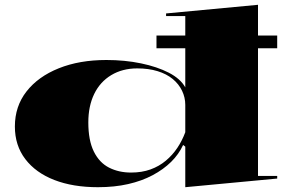

<svg xmlns="http://www.w3.org/2000/svg" viewBox="-20 -765 1211 800"><path d="M632 -617H1135V-564H632ZM1055 -745V-32H1135V-21L752 15V-154L743 -161Q725 -122 693 -90.5Q661 -59 616 -35Q571 -11 514 2Q457 15 388 15Q284 15 206.5 -15Q129 -45 85.5 -102Q42 -159 42 -238Q42 -322 90.5 -384Q139 -446 225 -480.5Q311 -515 423 -515Q500 -515 567.5 -501Q635 -487 683.5 -462Q732 -437 752 -401V-698H672V-709ZM552 -480Q490 -480 443.5 -452Q397 -424 372.5 -373.5Q348 -323 348 -255Q348 -180 371 -133.5Q394 -87 434.5 -66.5Q475 -46 526 -46Q571 -46 607 -59Q643 -72 671 -95.5Q699 -119 719 -149Q739 -179 752 -214V-328Q752 -359 738.5 -387Q725 -415 699.5 -436Q674 -457 636.5 -468.5Q599 -480 552 -480Z"/></svg>

Font: Kalnia Expanded Medium
Style: Regular
Weight: 500
Width: 7
Designer: Frida Medrano
Foundry: Frida Medrano
Version: Version 1.105